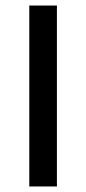

<svg xmlns="http://www.w3.org/2000/svg" viewBox="-20 -675 313 695"><path d="M86 0V-655H186V0Z"/></svg>

Font: Source Sans 3 Medium
Style: Regular
Weight: 500
Designer: Paul D. Hunt
Foundry: Adobe
Version: Version 3.052;hotconv 1.1.0;makeotfexe 2.6.0